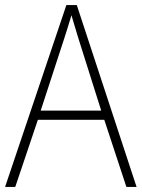

<svg xmlns="http://www.w3.org/2000/svg" viewBox="-20 -735 557 755"><path d="M477 0 390 -264H129L40 0H0L241 -715H282L517 0ZM288 -585Q282 -605 275 -628Q268 -651 261 -675Q254 -652 247 -629Q240 -606 233 -585L140 -300H378Z"/></svg>

Font: Noto Sans Kannada SemiCondensed ExtraLight
Style: Regular
Weight: 200
Width: 4
Designer: Jelle Bosma - Monotype Design Team
Foundry: Monotype Imaging Inc.
Version: Version 2.005; ttfautohint (v1.8.4.7-5d5b)